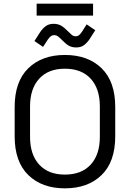

<svg xmlns="http://www.w3.org/2000/svg" viewBox="-20 -1014 709 1048"><path d="M334 14Q209 14 134.5 -58.5Q60 -131 60 -270V-430Q60 -569 134.5 -641.5Q209 -714 334 -714Q460 -714 534.5 -641.5Q609 -569 609 -430V-270Q609 -131 534.5 -58.5Q460 14 334 14ZM334 -61Q425 -61 475 -115.5Q525 -170 525 -267V-433Q525 -530 475 -584.5Q425 -639 334 -639Q244 -639 194 -584.5Q144 -530 144 -433V-267Q144 -170 194 -115.5Q244 -61 334 -61ZM215 -758 168 -790 200 -840Q213 -859 230 -871.5Q247 -884 273 -884Q296 -884 313.5 -874Q331 -864 350 -844Q363 -831 372 -823.5Q381 -816 393 -816Q405 -816 412.5 -823Q420 -830 427 -840L453 -881L500 -849L468 -799Q456 -781 439 -768Q422 -755 396 -755Q372 -755 355 -765Q338 -775 319 -795Q306 -808 297 -815Q288 -822 276 -822Q264 -822 256 -815Q248 -808 241 -798ZM180 -929V-994H488V-929Z"/></svg>

Font: Space Grotesk
Style: Regular
Weight: 400
Designer: Florian Karsten
Foundry: Florian Karsten
Version: Version 2.000